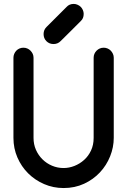

<svg xmlns="http://www.w3.org/2000/svg" viewBox="-20 -950 643 970"><path d="M47.9 -658.2Q47.9 -668.5 51.8 -677.7Q55.7 -687 62.5 -694.1Q69.3 -701.2 78.6 -705.1Q87.9 -709 98.1 -709Q108.9 -709 117.9 -705.1Q127 -701.2 134 -694.1Q141.1 -687 145.3 -678Q149.4 -668.9 149.4 -658.2V-253.4Q149.4 -220.7 161.6 -193.1Q173.8 -165.5 194.6 -145Q215.3 -124.5 242.9 -112.8Q270.5 -101.1 301.3 -101.1Q329.1 -101.1 356.2 -111.8Q383.3 -122.6 405 -142.1Q426.8 -161.6 439.9 -189.7Q453.1 -217.8 453.1 -253.4V-658.2Q453.1 -668.9 457 -678Q460.9 -687 468 -694.1Q475.1 -701.2 484.1 -705.1Q493.2 -709 503.9 -709Q514.2 -709 523.4 -705.1Q532.7 -701.2 539.6 -694.1Q546.4 -687 550.5 -678Q554.7 -668.9 554.7 -658.2V-253.4Q554.7 -206.1 536.4 -160.4Q518.1 -114.7 484.9 -79.1Q451.7 -43.5 404.8 -21.7Q357.9 0 301.3 0Q249 0 202.9 -20Q156.7 -40 122.3 -74.2Q87.9 -108.4 67.9 -154.5Q47.9 -200.7 47.9 -253.4V-456.1ZM286.6 -742.7Q272 -727.5 250.5 -727.5Q229 -727.5 214.6 -741.9Q200.2 -756.3 200.2 -777.8Q200.2 -799.3 215.3 -814L316.4 -915Q330.1 -930.2 352.5 -930.2Q362.3 -930.2 371.8 -926Q381.3 -921.9 387.9 -915.3Q394.5 -908.7 398.7 -899.2Q402.8 -889.6 402.8 -879.9Q402.8 -856.9 388.2 -843.8L337.4 -793Z"/></svg>

Font: TGL 0-17
Style: Regular
Weight: 400
Designer: Peter Wiegel
Foundry: Peter Wiegel
Version: Version 1.003 2010